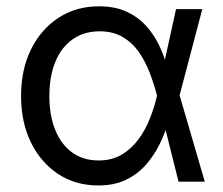

<svg xmlns="http://www.w3.org/2000/svg" viewBox="-20 -564 692 596"><path d="M285.2 11.7Q214.4 11.7 160.4 -23.9Q106.4 -59.6 75.9 -122.1Q45.4 -184.6 45.4 -266.1Q45.4 -348.1 76.2 -410.6Q106.9 -473.1 161.6 -508.8Q216.3 -544.4 287.6 -544.4Q336.9 -544.4 372.8 -527.8Q408.7 -511.2 433.6 -483.6Q458.5 -456.1 474.6 -421.9Q490.7 -387.7 499.5 -352.5H530.8L537.1 -269.5L615.7 0H534.2L466.8 -269.5Q458 -303.2 444.8 -337.9Q431.6 -372.6 411.4 -401.9Q391.1 -431.2 361.1 -449Q331.1 -466.8 289.6 -466.8Q241.2 -466.8 206.1 -442.4Q170.9 -418 152.1 -372.8Q133.3 -327.6 133.3 -265.6Q133.3 -204.6 151.9 -159.7Q170.4 -114.7 204.6 -90.3Q238.8 -65.9 286.1 -65.9Q327.6 -65.9 358.2 -84.2Q388.7 -102.5 410.4 -132.3Q432.1 -162.1 445.8 -197.3Q459.5 -232.4 467.3 -266.6L526.4 -535.6H607.9L537.1 -266.6L530.8 -185.1H502.4Q492.2 -150.4 475.1 -115.7Q458 -81.1 432.6 -52.2Q407.2 -23.4 371.1 -5.9Q335 11.7 285.2 11.7Z"/></svg>

Font: Inter 20pt
Style: Regular
Weight: 400
Version: Version 4.001;git-66647c0bb